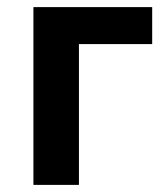

<svg xmlns="http://www.w3.org/2000/svg" viewBox="-20 -520 472 540"><path d="M74 0V-500H408V-396H202V0Z"/></svg>

Font: Geologica Cursive Medium
Style: Regular
Weight: 500
Designer: Sindre Bremnes, Frode Helland
Foundry: Monokrom Skriftforlag AS
Version: Version 1.010;gftools[0.9.28]